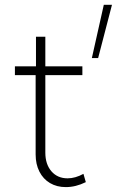

<svg xmlns="http://www.w3.org/2000/svg" viewBox="-20 -762 499 792"><path d="M384.8 -522.5H358.9L408.2 -742.2H441.9ZM334 -10.7Q292.5 9.8 251.5 9.8Q214.4 9.8 186.3 -6.8Q158.2 -23.4 142.6 -54Q127 -84.5 127 -125V-452.1H41.5V-488.3H128.4V-610.4H167V-488.3H319.8V-452.1H167V-132.3Q167 -84.5 192.1 -55.4Q217.3 -26.4 258.8 -26.4Q290.5 -26.4 324.2 -44.9Z"/></svg>

Font: Kumbh Sans ExtraLight
Style: Regular
Weight: 250
Version: Version 1.005